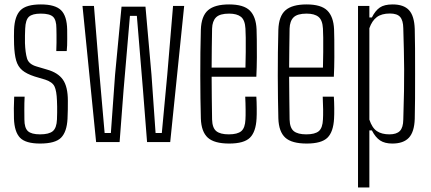

<svg xmlns="http://www.w3.org/2000/svg" viewBox="-20 -626 1898 846"><path d="M156.5 6.5Q93 6.5 68.2 -19.2Q43.5 -45 41.5 -103.5Q41 -127.5 41 -149Q41 -170.5 42.5 -200H88.5Q87 -170 87.2 -144.2Q87.5 -118.5 87.5 -99.5Q87.5 -62.5 103 -48.2Q118.5 -34 156.5 -34Q196 -34 212.8 -48.2Q229.5 -62.5 231 -99.5Q231.5 -115.5 231.8 -129.5Q232 -143.5 231.8 -156.5Q231.5 -169.5 231 -182Q229.5 -225.5 220.2 -245Q211 -264.5 179.5 -275L132.5 -289Q97 -300.5 78 -316.5Q59 -332.5 51.2 -359.5Q43.5 -386.5 42 -430.5Q41.5 -452.5 41.5 -466.2Q41.5 -480 42 -496Q44.5 -555 70.2 -580.8Q96 -606.5 160 -606.5Q223 -606.5 249 -581Q275 -555.5 276 -495Q276 -484 276.2 -454.2Q276.5 -424.5 274 -401H228Q229 -419.5 229 -438Q229 -456.5 229 -472.5Q229 -488.5 228.5 -501Q228.5 -538 213.8 -552Q199 -566 160 -566Q122.5 -566 107.5 -552.2Q92.5 -538.5 91 -500Q90.5 -487.5 90 -469.5Q89.5 -451.5 90 -436Q91.5 -394.5 99 -368.8Q106.5 -343 141.5 -333L187 -319.5Q235.5 -306 257.2 -275Q279 -244 279 -182Q279 -159 278.8 -142.8Q278.5 -126.5 277.5 -102.5Q274.5 -45 249 -19.2Q223.5 6.5 156.5 6.5Z M403.5 0 343.5 -600H394L418.5 -296.5L441 -40H468.5L487 -296.5L515.5 -596.5H621L647.5 -296.5L665.5 -40H693L717 -296.5L742.5 -600H791.5L730 0H628L610 -229.5L583 -556H552.5L524.5 -229.5L507 0Z M990 6.5Q924 6.5 895.5 -19.5Q867 -45.5 865 -104Q864 -145 863.2 -193.2Q862.5 -241.5 862.5 -292.5Q862.5 -343.5 863 -395.2Q863.5 -447 865 -495Q867 -555 896.5 -580.8Q926 -606.5 989.5 -606.5Q1053.5 -606.5 1080.8 -579.5Q1108 -552.5 1110.5 -497Q1111 -485.5 1111.5 -451.5Q1112 -417.5 1111.8 -373.2Q1111.5 -329 1109.5 -288H912.5Q912.5 -241.5 913.2 -194Q914 -146.5 914.5 -99.5Q915.5 -62.5 933 -48.2Q950.5 -34 988 -34Q1026.5 -34 1043.2 -48.2Q1060 -62.5 1061.5 -99.5Q1062.5 -114.5 1062.2 -143.5Q1062 -172.5 1060.5 -200H1109.5Q1111 -178.5 1111.2 -149.2Q1111.5 -120 1110.5 -104Q1107.5 -45 1081.2 -19.2Q1055 6.5 990 6.5ZM912.5 -328H1061.5Q1062.5 -361.5 1062.8 -396.8Q1063 -432 1062.8 -460Q1062.5 -488 1061.5 -500Q1059.5 -537.5 1041.8 -551.8Q1024 -566 989.5 -566Q948.5 -566 932 -549.5Q915.5 -533 914.5 -500Q914 -459 913.2 -416Q912.5 -373 912.5 -328Z M1331.5 6.5Q1265.5 6.5 1237 -19.5Q1208.5 -45.5 1206.5 -104Q1205.5 -145 1204.8 -193.2Q1204 -241.5 1204 -292.5Q1204 -343.5 1204.5 -395.2Q1205 -447 1206.5 -495Q1208.5 -555 1238 -580.8Q1267.5 -606.5 1331 -606.5Q1395 -606.5 1422.2 -579.5Q1449.5 -552.5 1452 -497Q1452.5 -485.5 1453 -451.5Q1453.5 -417.5 1453.2 -373.2Q1453 -329 1451 -288H1254Q1254 -241.5 1254.8 -194Q1255.5 -146.5 1256 -99.5Q1257 -62.5 1274.5 -48.2Q1292 -34 1329.5 -34Q1368 -34 1384.8 -48.2Q1401.5 -62.5 1403 -99.5Q1404 -114.5 1403.8 -143.5Q1403.5 -172.5 1402 -200H1451Q1452.5 -178.5 1452.8 -149.2Q1453 -120 1452 -104Q1449 -45 1422.8 -19.2Q1396.5 6.5 1331.5 6.5ZM1254 -328H1403Q1404 -361.5 1404.2 -396.8Q1404.5 -432 1404.2 -460Q1404 -488 1403 -500Q1401 -537.5 1383.2 -551.8Q1365.5 -566 1331 -566Q1290 -566 1273.5 -549.5Q1257 -533 1256 -500Q1255.5 -459 1254.8 -416Q1254 -373 1254 -328Z M1557.5 200V-600H1607.5V-549H1618.5Q1633.5 -579 1653.5 -592.8Q1673.5 -606.5 1710 -606.5Q1759 -606.5 1782.2 -581.2Q1805.5 -556 1807.5 -498Q1808.5 -465 1808.8 -412.5Q1809 -360 1809 -301.5Q1809 -243 1808.8 -189.8Q1808.5 -136.5 1807.5 -102Q1805.5 -44.5 1781.5 -19Q1757.5 6.5 1708.5 6.5Q1675.5 6.5 1655 -7Q1634.5 -20.5 1618.5 -51.5H1607.5V200ZM1696 -34Q1727.5 -34 1742 -49Q1756.5 -64 1757 -99Q1759.5 -173 1760.2 -225.8Q1761 -278.5 1760.8 -321Q1760.5 -363.5 1759.5 -406Q1758.5 -448.5 1757 -501.5Q1756.5 -536 1743.2 -551.2Q1730 -566.5 1698 -566.5Q1661.5 -566.5 1640.2 -550.5Q1619 -534.5 1607.5 -501.5V-99Q1619.5 -62.5 1640.8 -48.2Q1662 -34 1696 -34Z"/></svg>

Font: Big Shoulders Text ExtraLight
Style: Regular
Weight: 250
Version: Version 2.002